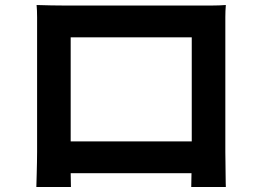

<svg xmlns="http://www.w3.org/2000/svg" viewBox="-20 -729 1040 766"><path d="M262 -580V-165H745V-580ZM879 -122Q879 -107 879.5 -84Q880 -61 880 -39Q880 -17 880.5 -0.5Q881 16 881 17H743L744 -38H262L263 17H125Q125 15 125.5 -0.5Q126 -16 126.5 -37Q127 -58 127.5 -81.5Q128 -105 128 -123V-612Q128 -633 128 -660.5Q128 -688 126 -709Q157 -708 184.5 -707.5Q212 -707 232 -707H782Q801 -707 827.5 -707Q854 -707 881 -709Q879 -686 879 -660.5Q879 -635 879 -612Z"/></svg>

Font: SpoqaHanSans-Bold
Style: Regular
Weight: 700
Designer: [Spoqa Han Sans] Dong-huui Kim \uAE40 \uB3D9 \uD718   [Noto Sans] Ryoko NISHIZUKA \u897F \u585A \u6DBC \u5B50  (kana & i
Foundry: Spoqa (http://www.spoqa-han-sans.com)
Version: Version 2.000